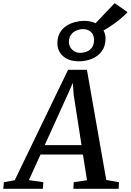

<svg xmlns="http://www.w3.org/2000/svg" viewBox="-88 -1186 820 1206"><path d="M-67.5 0 -63.5 -41.5 4.5 -54 339.5 -747.5H458L579.5 -55.5L659.5 -41.5L657 0H373L375 -41.5L458.5 -54L433 -215.5H166.5L93.5 -54.5L184.5 -41.5L181 0ZM193 -274.5H424L374.5 -592.5L369.5 -665.5L339.5 -597.5ZM408.5 -801Q344.5 -801 308.5 -832.8Q272.5 -864.5 272.5 -914Q272.5 -952.5 287.8 -979.5Q303 -1006.5 328.2 -1023Q353.5 -1039.5 383.2 -1047.2Q413 -1055 441.5 -1055Q482 -1055 512 -1040Q542 -1025 558.5 -1000Q575 -975 575 -945Q575 -895.5 550.8 -863.5Q526.5 -831.5 488.5 -816.2Q450.5 -801 408.5 -801ZM414.5 -854Q435.5 -854 455.8 -861.5Q476 -869 489.2 -886.8Q502.5 -904.5 502.5 -934.5Q502.5 -969 482.5 -986Q462.5 -1003 433.5 -1003Q413 -1003 392.2 -994.5Q371.5 -986 358.2 -968.2Q345 -950.5 345 -922Q345 -894.5 365.2 -874.2Q385.5 -854 414.5 -854ZM530.5 -976 483 -1009.5 632 -1166 713 -1110Q689 -1083 655.8 -1057.2Q622.5 -1031.5 589 -1010.5Q555.5 -989.5 530.5 -976Z"/></svg>

Font: Merriweather Medium
Style: Italic
Weight: 500
Italic angle: -7.8°
Version: Version 2.101